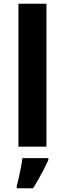

<svg xmlns="http://www.w3.org/2000/svg" viewBox="-20 -780 345 1021"><path d="M227 0H78V-760H227ZM237 71Q227 93 214.5 117.5Q202 142 187.5 168Q173 194 156 221H69V208Q75 188 80.5 162Q86 136 91.5 109Q97 82 99 61H237Z"/></svg>

Font: Noto Sans Adlam Unjoined
Style: Regular
Weight: 400
Designer: Mark Jamra, Neil Patel
Foundry: JamraPatel LLC
Version: Version 3.001